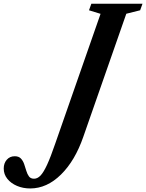

<svg xmlns="http://www.w3.org/2000/svg" viewBox="-288 -782 802 1055"><path d="M-122 253.5Q-161.5 253.5 -194.5 239.5Q-227.5 225.5 -247.5 200.8Q-267.5 176 -267.5 144Q-267.5 115 -250.8 95.8Q-234 76.5 -207 76.5Q-185 76.5 -173.2 89Q-161.5 101.5 -155.2 119.8Q-149 138 -143.5 156.5Q-138 175 -128.8 187.5Q-119.5 200 -101 200Q-82 200 -65.2 182.5Q-48.5 165 -29.2 123.2Q-10 81.5 15 8.5L264.5 -706L201 -725.5L214 -761.5H495L482 -725.5L406 -706.5L170 -31Q124.5 101 47 177.2Q-30.5 253.5 -122 253.5Z"/></svg>

Font: Libre Caslon Condensed Bold
Style: Italic
Weight: 700
Italic angle: -22.583°
Designer: Pablo Impallari, Rodrigo Fuenzalida, Katja Schimmel, Ertekin Erdin
Foundry: Pablo Impallari, Rodrigo Fuenzalida
Version: Version 2.000; ttfautohint (v1.8.4.7-5d5b);gftools[0.9.33]